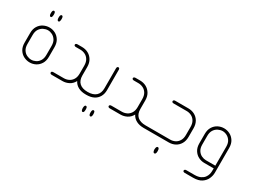

<svg xmlns="http://www.w3.org/2000/svg" viewBox="-51 -1095 2409 1826"><g transform="rotate(30 1153.0 -182.0)"><path d="M151 -472Q144 -472 139.5 -479.5Q135 -487 135 -503V-507Q135 -524 139.5 -531.5Q144 -539 151 -539Q159 -539 163 -531.5Q167 -524 167 -507V-503Q166 -487 162.5 -479.5Q159 -472 151 -472ZM236 -472Q229 -472 224.5 -479.5Q220 -487 220 -503V-507Q220 -524 224.5 -531.5Q229 -539 236 -539Q244 -539 248 -531.5Q252 -524 252 -507V-503Q251 -487 247.5 -479.5Q244 -472 236 -472ZM194 3Q160 3 129 -12.5Q98 -28 78.5 -59Q59 -90 59 -136V-241Q59 -287 78.5 -318Q98 -349 129 -364.5Q160 -380 194 -380Q228 -380 258 -364.5Q288 -349 307.5 -318Q327 -287 327 -241V-136Q327 -90 307.5 -59Q288 -28 258 -12.5Q228 3 194 3ZM194 -27Q218 -27 241.5 -38.5Q265 -50 281 -75Q297 -100 297 -139V-237Q297 -277 281 -301.5Q265 -326 241.5 -338Q218 -350 194 -350Q170 -350 145.5 -338Q121 -326 105 -301.5Q89 -277 89 -237V-139Q89 -100 105 -75Q121 -50 145.5 -38.5Q170 -27 194 -27Z M818 -30V0H808Q760 0 726 -18Q692 -36 675 -70Q655 -33 622 -16.5Q589 0 554 0H437Q427 0 421.5 -4Q416 -8 416 -15Q416 -22 421.5 -26Q427 -30 437 -30H552Q579 -30 604 -42Q629 -54 644.5 -79.5Q660 -105 660 -143V-230Q660 -269 644.5 -294.5Q629 -320 604 -332Q579 -344 552 -344H503Q493 -344 487.5 -348Q482 -352 482 -359Q482 -365 487.5 -369.5Q493 -374 503 -374H553Q591 -374 622 -357.5Q653 -341 672 -309.5Q691 -278 691 -234V-141Q691 -86 722 -58Q753 -30 811 -30Z M806 0V-30H813Q871 -30 902.5 -58Q934 -86 934 -141V-359Q934 -370 938.5 -375Q943 -380 949 -380Q956 -380 960 -375Q964 -370 964 -359V-137Q964 -95 946 -64Q928 -33 895.5 -16.5Q863 0 817 0ZM865 159Q858 159 854 151Q850 143 849 127V123Q850 106 854 99Q858 92 865 92Q873 92 877 99Q881 106 881 123V127Q881 143 877 151Q873 159 865 159ZM950 159Q943 159 938.5 151Q934 143 934 127V123Q934 106 938.5 99Q943 92 950 92Q958 92 961.5 99Q965 106 966 123V127Q966 143 962 151Q958 159 950 159Z M1455 -30V0H1445Q1397 0 1363 -18Q1329 -36 1312 -70Q1292 -33 1259 -16.5Q1226 0 1191 0H1074Q1064 0 1058.5 -4Q1053 -8 1053 -15Q1053 -22 1058.5 -26Q1064 -30 1074 -30H1189Q1216 -30 1241 -42Q1266 -54 1281.5 -79.5Q1297 -105 1297 -143V-230Q1297 -269 1281.5 -294.5Q1266 -320 1241 -332Q1216 -344 1189 -344H1140Q1130 -344 1124.5 -348Q1119 -352 1119 -359Q1119 -365 1124.5 -369.5Q1130 -374 1140 -374H1190Q1228 -374 1259 -357.5Q1290 -341 1309 -309.5Q1328 -278 1328 -234V-141Q1328 -86 1359 -58Q1390 -30 1448 -30Z M1443 0V-30H1720Q1747 -30 1771.5 -42Q1796 -54 1811.5 -79.5Q1827 -105 1827 -143V-230Q1827 -269 1811.5 -294.5Q1796 -320 1771.5 -332Q1747 -344 1720 -344H1576Q1566 -344 1561 -348Q1556 -352 1556 -359Q1556 -365 1561 -369.5Q1566 -374 1576 -374H1721Q1759 -374 1790 -357.5Q1821 -341 1839.5 -309.5Q1858 -278 1858 -234V-140Q1858 -96 1839.5 -64.5Q1821 -33 1790 -16.5Q1759 0 1721 0ZM1654 159Q1646 159 1641.5 151Q1637 143 1636 127V123Q1637 106 1641.5 98Q1646 90 1654 90Q1662 90 1666.5 98Q1671 106 1671 123V127Q1671 143 1666.5 151Q1662 159 1654 159Z M2215 0H2111Q2077 0 2046.5 -15.5Q2016 -31 1996.5 -62Q1977 -93 1977 -139V-241Q1977 -287 1996.5 -318Q2016 -349 2046.5 -364.5Q2077 -380 2111 -380Q2145 -380 2175.5 -364.5Q2206 -349 2225.5 -318Q2245 -287 2245 -241V31Q2245 62 2230.5 95.5Q2216 129 2182 152Q2148 175 2089 175H1998Q1988 175 1982.5 171Q1977 167 1977 161Q1977 154 1982.5 149.5Q1988 145 1998 145H2085Q2127 145 2152.5 132.5Q2178 120 2191.5 101.5Q2205 83 2209.5 64.5Q2214 46 2214 34ZM2215 -30V-237Q2215 -277 2199 -301.5Q2183 -326 2159.5 -338Q2136 -350 2112 -350Q2088 -350 2063.5 -338Q2039 -326 2023 -301.5Q2007 -277 2007 -237V-142Q2007 -103 2023 -78Q2039 -53 2063.5 -41.5Q2088 -30 2112 -30Z"/></g></svg>

Font: Beiruti ExtraLight
Style: Regular
Weight: 250
Designer: Arlette Boutros
Foundry: Boutros
Version: Version 1.41